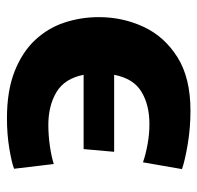

<svg xmlns="http://www.w3.org/2000/svg" viewBox="-28 -544 581 566"><g transform="rotate(90 263.0 -261.5)"><path d="M329 9Q248 9 191 -13.5Q134 -36 98.5 -74Q63 -112 47 -160.5Q31 -209 31 -262Q31 -332 59.5 -393.5Q88 -455 149 -493.5Q210 -532 307 -532Q357 -532 405 -524Q453 -516 479 -507L459 -392Q436 -400 406 -405.5Q376 -411 346 -411Q290 -411 251 -387.5Q212 -364 201 -307H428L420 -217H201Q212 -161 252 -137Q292 -113 349 -113Q379 -113 410.5 -117.5Q442 -122 464 -129L478 -12Q460 -5 418.5 2Q377 9 329 9Z"/></g></svg>

Font: Murecho
Style: Bold
Weight: 700
Designer: Neil Summerour
Foundry: Positype
Version: Version 1.010; ttfautohint (v1.8.3)